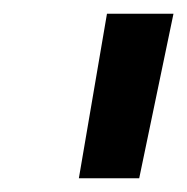

<svg xmlns="http://www.w3.org/2000/svg" viewBox="-20 -740 273 280"><path d="M136 -720H233L183 -480H95Z"/></svg>

Font: Kufam Medium
Style: Italic
Weight: 500
Italic angle: -11°
Designer: Artur Schmal
Foundry: Original Type
Version: Version 1.301; ttfautohint (v1.8.3)